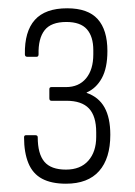

<svg xmlns="http://www.w3.org/2000/svg" viewBox="-20 -795 325 463"><path d="M139 -352Q104 -352 81.5 -364Q59 -376 48.5 -401.5Q38 -427 38 -464Q38 -469 43 -469H65Q71 -469 71 -464Q71 -424 87 -405Q103 -386 139 -386Q174 -386 193 -407.5Q212 -429 212 -465V-476Q212 -515 194.5 -533.5Q177 -552 140 -552H104Q99 -552 99 -558V-580Q99 -585 104 -585H139Q170 -585 187.5 -606Q205 -627 205 -664V-674Q205 -707 189.5 -724.5Q174 -742 140 -742Q103 -742 87.5 -722Q72 -702 73 -664Q73 -658 68 -658H46Q40 -658 40 -664Q39 -719 64 -747Q89 -775 142 -775Q192 -775 215.5 -749Q239 -723 239 -672Q239 -631 225.5 -606.5Q212 -582 189 -572V-571Q218 -561 232 -536Q246 -511 246 -470Q246 -413 219 -382.5Q192 -352 139 -352Z"/></svg>

Font: Sofia Sans Condensed ExtraLight
Style: Regular
Weight: 250
Version: Version 4.100